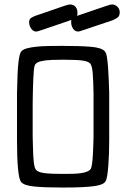

<svg xmlns="http://www.w3.org/2000/svg" viewBox="-20 -827 565 858"><path d="M56 -412Q57 -461 58.5 -494.5Q60 -528 62.5 -549Q65 -570 68 -581Q71 -592 75 -597Q82 -606 100.5 -611Q119 -616 144 -618.5Q169 -621 198.5 -621.5Q228 -622 258 -622Q336 -622 385.5 -618Q435 -614 449 -597Q455 -590 458 -570.5Q461 -551 463 -525Q465 -499 466 -469.5Q467 -440 468 -412V-199Q468 -170 467 -140.5Q466 -111 464 -85.5Q462 -60 459 -41.5Q456 -23 451 -16Q446 -8 433.5 -3Q421 2 399 5Q377 8 344 9.5Q311 11 265 11H253Q179 11 133.5 6.5Q88 2 75 -13Q65 -24 60.5 -73Q56 -122 56 -199ZM110 -727Q110 -742 120.5 -748Q131 -754 140 -757Q194 -775 223 -785.5Q252 -796 266.5 -800.5Q281 -805 285 -806Q289 -807 293 -807Q308 -807 317 -797Q326 -787 326 -772Q326 -768 326 -764.5Q326 -761 324 -756Q379 -775 409 -785Q439 -795 453.5 -800Q468 -805 472.5 -806Q477 -807 481 -807Q494 -807 504.5 -797Q515 -787 515 -772Q515 -755 504.5 -748Q494 -741 482 -736Q431 -719 401.5 -709Q372 -699 357 -694Q342 -689 337 -687.5Q332 -686 330 -686Q315 -686 306.5 -699Q298 -712 298 -727Q298 -735 299 -738Q246 -720 216 -709.5Q186 -699 170.5 -694Q155 -689 150 -687.5Q145 -686 142 -686Q133 -686 126.5 -691.5Q120 -697 116.5 -703.5Q113 -710 111.5 -717Q110 -724 110 -727ZM126 -215Q127 -195 127.5 -162.5Q128 -130 131 -102Q133 -87 136 -77Q139 -67 150.5 -61Q162 -55 186 -52.5Q210 -50 255 -50H279Q292 -50 308.5 -50.5Q325 -51 340.5 -53Q356 -55 368.5 -60Q381 -65 386 -73Q389 -79 391.5 -96.5Q394 -114 395 -135.5Q396 -157 397 -179Q398 -201 398 -215V-410Q397 -464 394.5 -497.5Q392 -531 384 -542Q376 -552 351.5 -556Q327 -560 273 -560H251Q207 -560 183 -557Q159 -554 148 -548Q137 -542 134.5 -532.5Q132 -523 131 -509Q130 -496 129 -478Q128 -460 127.5 -439.5Q127 -419 126.5 -397.5Q126 -376 126 -357Z"/></svg>

Font: CMU Typewriter Custom
Style: Regular
Weight: 500
Monospace: yes
Version: Version 0.7.0